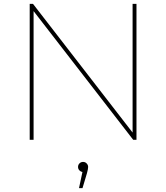

<svg xmlns="http://www.w3.org/2000/svg" viewBox="-20 -720 856 989"><path d="M133 -700H150L674 -23H663V-700H683V0H666L142 -677H153V0H133ZM407 155 408 166Q398 166 390 158.5Q382 151 382 140Q382 129 389.5 121.5Q397 114 408 114Q419 114 426.5 122Q434 130 434 140Q434 150 428 172L405 249H387Z"/></svg>

Font: iiserrat Thin
Style: Regular
Weight: 100
Designer: Akira Ohta
Foundry: Akira Ohta
Version: Version 1.200;Glyphs 3.3.1 (3343)